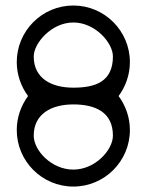

<svg xmlns="http://www.w3.org/2000/svg" viewBox="-20 -687 540 707"><path d="M104.2 -187.5C104.2 -267.5 169.2 -302.5 250 -302.5C330.8 -302.5 395.8 -274.2 395.8 -187.5C395.8 -135 330.8 -62.5 250 -62.5C169.2 -62.5 104.2 -133.3 104.2 -187.5ZM104.2 -479.2C104.2 -527.5 169.2 -604.2 250 -604.2C330.8 -604.2 395.8 -529.2 395.8 -479.2C395.8 -385.8 330.8 -364.2 250 -364.2C169.2 -364.2 104.2 -398.3 104.2 -479.2ZM41.7 -458.3C41.7 -411.7 57.5 -368.3 83.3 -333.3C57.5 -298.3 41.7 -255 41.7 -208.3C41.7 -93.3 135 0 250 0C365 0 458.3 -93.3 458.3 -208.3C458.3 -255 442.5 -298.3 416.7 -333.3C442.5 -368.3 458.3 -411.7 458.3 -458.3C458.3 -573.3 365 -666.7 250 -666.7C135 -666.7 41.7 -573.3 41.7 -458.3Z"/></svg>

Font: Amy Mono
Style: Regular
Weight: 400
Monospace: yes
Version: Version 001.000